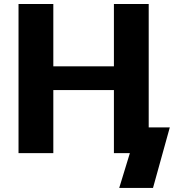

<svg xmlns="http://www.w3.org/2000/svg" viewBox="-20 -748 860 938"><path d="M809.5 -125.5 727.5 170H562.5L614.5 0H536.5V-308H240.5V0H70.5V-728.5H240.5V-424H536.5V-728.5H706.5V-125.5Z"/></svg>

Font: Lato
Style: Regular
Weight: 900
Designer: Lukasz Dziedzic with Adam Twardoch and Botio Nikoltchev
Foundry: tyPoland Lukasz Dziedzic
Version: Version 2.010; 2014-09-01; http://www.latofonts.com/; ttfaut